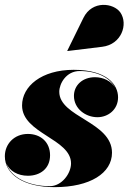

<svg xmlns="http://www.w3.org/2000/svg" viewBox="-20 -762 530 792"><path d="M401.5 -569C481.5 -578.5 509.5 -662.5 476.5 -710.5C449.5 -749.5 360.5 -762.5 324 -688L257.5 -552.5L258 -551.5ZM442 -132C442 -260 224.5 -278.5 224.5 -383.5C224.5 -417 253 -469 309 -469C380.5 -469 433.5 -441 454.5 -401C438.5 -427.5 406.5 -443.5 372 -443.5C319.5 -443.5 285 -409.5 285 -366.5C285 -314 332.5 -278.5 382 -278.5C425.5 -278.5 467 -309.5 467 -360.5C467 -412.5 422 -474 284 -474C151 -474 71 -406 71 -327C71 -211 273 -190 273 -88C273 -47 235.5 6 185 6C101 6 23.5 -28.5 5.5 -90C18 -56.5 54 -37 95 -37C145 -37 186.5 -66 186.5 -121.5C186.5 -176 147.5 -209.5 95 -209.5C38.5 -209.5 0 -168 0 -117.5C0 -43 76.5 10 205.5 10C352 10 442 -48 442 -132Z"/></svg>

Font: Bodoni* 96pt Fatface
Style: Italic
Weight: 900
Italic angle: -13°
Version: Version 2.3